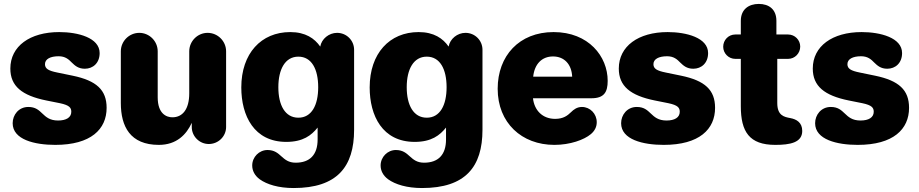

<svg xmlns="http://www.w3.org/2000/svg" viewBox="-20 -719 4637 969"><path d="M258.8 12.2C439 12.2 518.1 -66.9 518.1 -174.8C518.1 -265.1 466.8 -312 347.2 -336.9L269 -353C225.1 -361.8 207 -372.1 207 -395C207 -420.9 233.9 -435.1 275.9 -435.1C310.1 -435.1 327.1 -418.9 342.8 -402.8C357.9 -388.2 375 -372.1 408.2 -372.1C449.2 -372.1 482.9 -400.9 482.9 -451.2C482.9 -528.8 373 -557.1 278.8 -557.1C130.9 -557.1 32.2 -485.8 32.2 -373C32.2 -284.2 90.8 -236.8 213.9 -211.9L282.2 -198.2C331.1 -188 339.8 -174.8 339.8 -154.8C339.8 -126 314 -110.8 272.9 -110.8C231 -110.8 211.9 -128.9 193.8 -146C175.8 -163.1 159.2 -179.2 123 -179.2C74.2 -179.2 43.9 -139.2 43.9 -97.2C43.9 -14.2 154.8 12.2 258.8 12.2Z M781.7 12.2C871.1 12.2 920.9 -40 947.8 -99.1V-78.1C947.8 -30.8 986.8 7.8 1033.7 7.8C1082 7.8 1121.1 -30.8 1121.1 -78.1V-460C1121.1 -511.2 1079.1 -553.2 1027.8 -553.2C977.1 -553.2 935.1 -511.2 935.1 -460V-248C935.1 -167 900.9 -127 850.1 -127C820.8 -127 775.9 -144 775.9 -228V-460C775.9 -511.2 733.9 -553.2 683.1 -553.2C631.8 -553.2 589.8 -511.2 589.8 -460V-199.2C589.8 -81.1 636.7 12.2 781.7 12.2Z M1461.9 230C1681.2 230 1767.1 123 1767.1 -64V-467.8C1767.1 -515.1 1729 -553.2 1681.2 -553.2C1640.1 -553.2 1603 -522.9 1596.2 -483.9C1567.9 -524.9 1522 -557.1 1444.8 -557.1C1297.9 -557.1 1197.8 -449.2 1197.8 -277.8C1197.8 -134.8 1262.2 -2.9 1424.8 -2.9C1509.8 -2.9 1551.8 -36.1 1583 -75.2V-15.1C1583 62 1543.9 102.1 1472.2 102.1C1436 102.1 1418 85.9 1399.9 69.8C1382.8 54.2 1364.7 38.1 1330.1 38.1C1288.1 38.1 1252.9 73.2 1252.9 116.2C1252.9 142.1 1265.1 167 1291 186C1327.1 211.9 1385.7 230 1461.9 230ZM1485.8 -125C1418.9 -125 1384.8 -188 1384.8 -278.8C1384.8 -369.1 1418.9 -433.1 1485.8 -433.1C1552.7 -433.1 1585.9 -370.1 1585.9 -278.8C1585.9 -188 1552.7 -125 1485.8 -125Z M2109.9 230C2329.1 230 2415 123 2415 -64V-467.8C2415 -515.1 2377 -553.2 2329.1 -553.2C2288.1 -553.2 2251 -522.9 2244.1 -483.9C2215.8 -524.9 2169.9 -557.1 2092.8 -557.1C1945.8 -557.1 1845.7 -449.2 1845.7 -277.8C1845.7 -134.8 1910.2 -2.9 2072.8 -2.9C2157.7 -2.9 2199.7 -36.1 2231 -75.2V-15.1C2231 62 2191.9 102.1 2120.1 102.1C2084 102.1 2065.9 85.9 2047.9 69.8C2030.8 54.2 2012.7 38.1 1978 38.1C1936 38.1 1900.9 73.2 1900.9 116.2C1900.9 142.1 1913.1 167 1939 186C1975.1 211.9 2033.7 230 2109.9 230ZM2133.8 -125C2066.9 -125 2032.7 -188 2032.7 -278.8C2032.7 -369.1 2066.9 -433.1 2133.8 -433.1C2200.7 -433.1 2233.9 -370.1 2233.9 -278.8C2233.9 -188 2200.7 -125 2133.8 -125Z M2777.8 12.2C2856.9 12.2 2927.7 -13.2 2961.9 -42C2981 -58.1 2991.7 -78.1 2991.7 -102.1C2991.7 -145 2958 -179.2 2917 -179.2C2892.1 -179.2 2875 -166 2861.8 -152.8C2844.7 -136.2 2823.7 -119.1 2781.7 -119.1C2718.8 -119.1 2676.8 -161.1 2669.9 -223.1H2964.8C3028.8 -223.1 3046.9 -253.9 3046.9 -311C3046.9 -434.1 2950.7 -557.1 2773.9 -557.1C2600.1 -557.1 2491.7 -437 2491.7 -271C2491.7 -99.1 2612.8 12.2 2777.8 12.2ZM2670.9 -332C2677.7 -396 2714.8 -434.1 2771 -434.1C2826.7 -434.1 2864.7 -396 2867.7 -332Z M3329.6 12.2C3509.8 12.2 3588.9 -66.9 3588.9 -174.8C3588.9 -265.1 3537.6 -312 3418 -336.9L3339.8 -353C3295.9 -361.8 3277.8 -372.1 3277.8 -395C3277.8 -420.9 3304.7 -435.1 3346.7 -435.1C3380.9 -435.1 3397.9 -418.9 3413.6 -402.8C3428.7 -388.2 3445.8 -372.1 3479 -372.1C3520 -372.1 3553.7 -400.9 3553.7 -451.2C3553.7 -528.8 3443.8 -557.1 3349.6 -557.1C3201.7 -557.1 3103 -485.8 3103 -373C3103 -284.2 3161.6 -236.8 3284.7 -211.9L3353 -198.2C3401.9 -188 3410.6 -174.8 3410.6 -154.8C3410.6 -126 3384.8 -110.8 3343.8 -110.8C3301.8 -110.8 3282.7 -128.9 3264.6 -146C3246.6 -163.1 3230 -179.2 3193.8 -179.2C3145 -179.2 3114.7 -139.2 3114.7 -97.2C3114.7 -14.2 3225.6 12.2 3329.6 12.2Z M3892.6 12.2C3966.8 12.2 4028.8 1 4028.8 -58.1C4028.8 -101.1 3999.5 -117.2 3968.8 -123C3936.5 -128.9 3902.8 -136.2 3902.8 -199.2V-421.9H3957.5C3991.7 -421.9 4018.6 -450.2 4018.6 -483.9C4018.6 -517.1 3991.7 -544.9 3957.5 -544.9H3898.4V-613.8C3898.4 -671.9 3860.8 -699.2 3809.6 -699.2C3758.8 -699.2 3718.8 -671.9 3718.8 -613.8V-544.9H3690.9C3656.7 -544.9 3629.9 -517.1 3629.9 -482.9C3629.9 -450.2 3656.7 -421.9 3690.9 -421.9H3718.8V-183.1C3718.8 -54.2 3761.7 12.2 3892.6 12.2Z M4308.6 12.2C4488.8 12.2 4567.9 -66.9 4567.9 -174.8C4567.9 -265.1 4516.6 -312 4397 -336.9L4318.8 -353C4274.9 -361.8 4256.8 -372.1 4256.8 -395C4256.8 -420.9 4283.7 -435.1 4325.7 -435.1C4359.9 -435.1 4377 -418.9 4392.6 -402.8C4407.7 -388.2 4424.8 -372.1 4458 -372.1C4499 -372.1 4532.7 -400.9 4532.7 -451.2C4532.7 -528.8 4422.9 -557.1 4328.6 -557.1C4180.7 -557.1 4082 -485.8 4082 -373C4082 -284.2 4140.6 -236.8 4263.7 -211.9L4332 -198.2C4380.9 -188 4389.6 -174.8 4389.6 -154.8C4389.6 -126 4363.8 -110.8 4322.8 -110.8C4280.8 -110.8 4261.7 -128.9 4243.7 -146C4225.6 -163.1 4209 -179.2 4172.9 -179.2C4124 -179.2 4093.8 -139.2 4093.8 -97.2C4093.8 -14.2 4204.6 12.2 4308.6 12.2Z"/></svg>

Font: Jellee Bold
Style: Regular
Weight: 700
Designer: Alfredo Marco Pradil
Foundry: Hanken Design Co.
Version: Version 1.223;hotconv 1.0.109;makeotfexe 2.5.65596